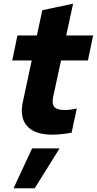

<svg xmlns="http://www.w3.org/2000/svg" viewBox="-20 -720 522 1035"><path d="M103 -170 151 -394H46L74 -529H179L208 -665L374 -700L337 -529H482L454 -394H309L266 -195Q259 -159 273.5 -143Q288 -127 328 -127Q345 -127 360.5 -129Q376 -131 394 -135L366 -5Q347 -1 317.5 2.5Q288 6 263 6Q168 6 126.5 -40Q85 -86 103 -170ZM153 80H301L167 295H53Z"/></svg>

Font: Red Hat Display Black
Style: Italic
Weight: 900
Italic angle: -12°
Designer: Pentagram / MCKL
Foundry: Pentagram / MCKL
Version: Version 1.003; Red Hat Display Black Italic